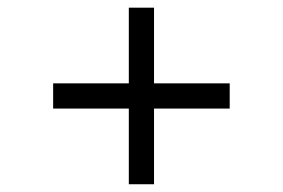

<svg xmlns="http://www.w3.org/2000/svg" viewBox="-20 -605 729 495"><path d="M117 -390.1H312.1V-585.2H377.1V-390.1H572.2V-325.1H377.1V-130H312.1V-325.1H117Z"/></svg>

Font: Lohit Gurmukhi
Style: Regular
Weight: 400
Version: Version 2.91.2